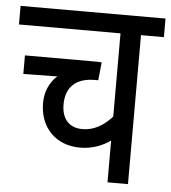

<svg xmlns="http://www.w3.org/2000/svg" viewBox="-48 -666 633 710"><g transform="rotate(5 269.0 -311.0)"><path d="M538 -553V-622H0V-553H377V-244C348 -212 313 -188 267 -188C221 -188 190 -216 190 -273C190 -338 228 -373 298 -373H310L317 -440C310 -441 289 -441 270 -441H32V-372L158 -374C130 -349 114 -313 114 -272C114 -179 176 -119 264 -119C313 -119 350 -136 377 -155V0H453V-553Z"/></g></svg>

Font: Noto Sans Condensed
Style: Italic
Weight: 400
Width: 3
Italic angle: -12°
Designer: Monotype Design Team
Foundry: Monotype Imaging Inc.
Version: Version 2.013